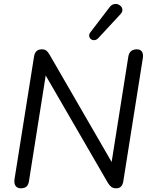

<svg xmlns="http://www.w3.org/2000/svg" viewBox="-20 -967 779 993"><path d="M87.8 6.9Q69.9 6.9 60.9 -5.2Q52 -17.3 54.9 -39.1L156.3 -676Q159.7 -695 169.9 -703.4Q180.1 -711.9 195.1 -711.9Q211.1 -711.9 219.4 -705.6Q227.6 -699.3 235.8 -685.2L574.1 -100.3H552.8L643.6 -673.6Q649.4 -711.9 688.2 -711.9Q706.1 -711.9 714.1 -699.8Q722.1 -687.7 718.7 -666.3L617.8 -30Q612 6.9 581.9 6.9Q565.9 6.9 556.5 0.1Q547 -6.7 538.3 -20.7L200 -604.7H220.8L130 -31.4Q127.6 -12 117.4 -2.5Q107.2 6.9 87.8 6.9ZM602 -892.5 488 -769.4Q478.7 -760.1 468.4 -759.4Q458.2 -758.6 450.6 -764.4Q443.1 -770.3 441.3 -779.8Q439.6 -789.3 446.9 -799.1L546.3 -929.1Q555.5 -941.8 567.5 -945Q579.5 -948.2 589.8 -944.8Q600 -941.3 606.7 -933.1Q613.3 -924.8 613 -914.3Q612.8 -903.8 602 -892.5Z"/></svg>

Font: Nunito Variable Extra Light
Style: Italic
Weight: 200
Italic angle: -9°
Designer: Vernon Adams
Foundry: Vernon Adams
Version: Version 3.602